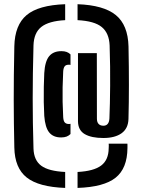

<svg xmlns="http://www.w3.org/2000/svg" viewBox="-20 -761 687 923"><path d="M293.3 142.4Q166.1 137.9 108.4 92.3Q50.7 46.6 48.9 -51.7Q47.7 -112.7 46.8 -168.4Q46 -224.2 46 -280.7Q46 -337.3 46.6 -400.2Q47.2 -463.1 48.9 -538.2Q51 -640.6 107.9 -688.4Q164.8 -736.2 293.3 -740.8V-664.1Q214.8 -660 178.8 -631.7Q142.9 -603.5 141 -542.7Q139 -471.6 138.1 -409.1Q137.2 -346.5 137.2 -287.7Q137.2 -229 138.1 -170Q139 -111.1 141 -46.6Q142.9 9.5 178.3 35.7Q213.7 61.9 293.3 65.7ZM352.8 142.4V65.7Q430.7 61.7 466.3 34.8Q501.9 8 502.5 -48.1Q503 -53.7 503 -60.2Q503 -66.6 502.5 -70.5H592.5Q592.5 -68.3 592.8 -61.6Q593.2 -54.8 592.7 -49Q591.9 48.5 535.7 93.3Q479.5 138.2 352.8 142.4ZM273.7 -100.3Q236.1 -100.3 216.6 -124.2Q197.1 -148 192.8 -203.7Q191 -233.8 190.4 -270.6Q189.8 -307.5 190.6 -344Q191.3 -380.5 192.8 -409.7Q196.2 -466.4 216.3 -490.8Q236.4 -515.1 275.2 -515.1Q290.1 -515.1 300.5 -511.2Q310.9 -507.4 318.9 -499.4V-448.7Q317 -449.7 314.9 -449.8Q312.9 -449.9 311 -449.9Q296.3 -449.9 290.6 -441.7Q284.8 -433.5 283.8 -417.7Q281.8 -376.2 281 -341.3Q280.3 -306.4 281 -272.1Q281.6 -237.9 283.8 -198.2Q284.8 -179.5 291.5 -172.2Q298.3 -164.9 311 -164.9Q312.9 -164.9 314.9 -165.1Q317 -165.4 318.9 -165.9V-116.7Q310.9 -108.8 300.3 -104.5Q289.6 -100.3 273.7 -100.3ZM477 -97.6Q419.3 -97.6 387.3 -116.3Q355.3 -135 354.9 -178.1V-505.6H445.5L445.9 -190.8Q445.9 -173.9 453.9 -165.3Q462 -156.6 477 -156.6Q490.5 -156.6 497.7 -165.4Q505 -174.1 506 -191.6Q507.4 -225.2 508.3 -264.8Q509.2 -304.4 509.5 -348.9Q509.7 -393.4 509.3 -442.1Q508.9 -490.8 507 -542.7Q504.6 -601.8 469.3 -630.9Q434 -660 352.8 -664.1V-740.8Q478.4 -736.2 536.7 -688.6Q595.1 -641 597.8 -537.7Q598.9 -485.7 599.3 -440.1Q599.7 -394.5 599.7 -352.6Q599.7 -310.7 599.2 -270.5Q598.7 -230.2 597.6 -188.9Q596.2 -143.2 564.4 -120.4Q532.6 -97.6 477 -97.6Z"/></svg>

Font: Big Shoulders Stencil Text Thin
Style: Regular
Weight: 100
Designer: Patric King
Foundry: XO Type Co
Version: Version 2.001